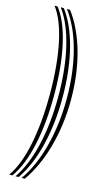

<svg xmlns="http://www.w3.org/2000/svg" viewBox="-148 -849 617 1098"><g transform="rotate(15 160.0 -300.0)"><path d="M121.8 200H103.4Q134.2 156.1 158.7 100.9Q183.1 45.7 200.2 -18.7Q217.3 -83.2 226.3 -155.1Q235.3 -227 235.3 -304Q235.3 -383.1 226.3 -455Q217.3 -527 200.2 -590.2Q183.1 -653.4 158.7 -706.3Q134.2 -759.2 103.4 -800H121.8Q154.2 -757.4 179.8 -703.6Q205.4 -649.8 223.4 -586.6Q241.4 -523.4 250.9 -452.3Q260.3 -381.3 260.3 -304Q260.3 -229 250.9 -158.1Q241.4 -87.2 223.4 -22.8Q205.4 41.7 179.8 97.9Q154.2 154.1 121.8 200ZM85.1 200H66.7Q94.6 160.2 116.6 107Q138.6 53.8 154 -10.7Q169.4 -75.1 177.4 -149.1Q185.4 -223 185.4 -304Q185.4 -386.5 177.4 -460.3Q169.4 -534 154 -597.3Q138.6 -660.7 116.6 -711.8Q94.6 -762.9 66.7 -800H85.1Q114.5 -761 137.8 -709.1Q161 -657.1 177.2 -593.8Q193.4 -530.6 201.9 -457.7Q210.4 -384.7 210.4 -304Q210.4 -225 201.9 -152.1Q193.4 -79.2 177.2 -14.7Q161 49.7 137.8 103.9Q114.5 158.1 85.1 200ZM48.3 200H30Q55.6 164.2 75.3 113.1Q95 62 108.3 -2.5Q121.7 -67.1 128.6 -143Q135.5 -218.9 135.5 -304Q135.5 -390.2 128.6 -465.7Q121.7 -541.3 108.3 -604.5Q95 -667.7 75.3 -717.1Q55.6 -766.5 30 -800H48.3Q75.7 -764.7 96.6 -714.5Q117.5 -664.3 131.7 -601Q145.9 -537.7 153.2 -463Q160.4 -388.4 160.4 -304Q160.4 -220.9 153.2 -146Q145.9 -71.1 131.7 -6.7Q117.5 57.8 96.6 110Q75.7 162.2 48.3 200Z"/></g></svg>

Font: Big Shoulders Inline Display SC Thin
Style: Regular
Weight: 100
Designer: Patric King
Foundry: XO Type Co
Version: Version 2.002